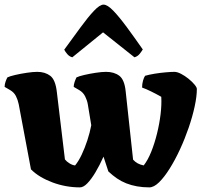

<svg xmlns="http://www.w3.org/2000/svg" viewBox="-28 -811 886 831"><path d="M318 0Q287 0 257 -5.5Q227 -11 199 -21.5Q171 -32 147.5 -46Q124 -60 106 -78L53 -360Q49 -379 41 -395Q33 -411 16 -421L-8 -435Q-8 -446 -4 -457.5Q0 -469 4 -476Q14 -481 37.5 -486.5Q61 -492 88 -496Q115 -500 133 -500Q167 -500 189.5 -483Q212 -466 218 -413L253 -121Q261 -111 273.5 -103.5Q286 -96 297 -95Q312 -113 325.5 -141.5Q339 -170 350 -203.5Q361 -237 367 -269L352 -360Q349 -377 340.5 -394Q332 -411 315 -421L291 -435Q291 -445 295 -456.5Q299 -468 303 -476Q313 -481 336.5 -486.5Q360 -492 386.5 -496Q413 -500 431 -500Q466 -500 488.5 -483Q511 -466 516 -415L548 -120Q557 -110 568 -104Q579 -98 594 -95Q612 -118 626.5 -154Q641 -190 651.5 -232.5Q662 -275 667 -316.5Q672 -358 670 -392Q660 -398 649 -403.5Q638 -409 626.5 -415Q615 -421 605 -425Q595 -429 587 -432Q587 -448 591 -462Q595 -476 600 -483Q617 -488 641.5 -492Q666 -496 690 -498Q714 -500 727 -500Q739 -500 755.5 -491.5Q772 -483 787.5 -470.5Q803 -458 813.5 -445.5Q824 -433 824 -426Q824 -394 814.5 -350Q805 -306 788.5 -258Q772 -210 751 -164.5Q730 -119 706.5 -81.5Q683 -44 660.5 -22Q638 0 618 0Q590 0 565 -4.5Q540 -9 518.5 -17.5Q497 -26 478 -39Q459 -52 441 -69L420 -133Q403 -95 385 -65Q367 -35 350 -17.5Q333 0 318 0ZM285 -563Q273 -566 264 -576Q255 -586 250 -596Q288 -648 320.5 -692.5Q353 -737 378.5 -764Q404 -791 420 -791Q437 -791 462.5 -764.5Q488 -738 520.5 -694Q553 -650 590 -597Q586 -590 577 -578.5Q568 -567 554 -563L418 -671Z"/></svg>

Font: Texturina 12pt Black
Style: Regular
Weight: 900
Designer: Guillermo Torres Carreño
Foundry: Omnibus-Type
Version: Version 1.002